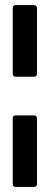

<svg xmlns="http://www.w3.org/2000/svg" viewBox="-20 -737 203 765"><path d="M42.5 7.8Q37.1 7.8 33.9 4.6Q30.8 1.5 30.8 -3.9V-265.6Q30.8 -271 33.9 -274.2Q37.1 -277.3 42.5 -277.3H115.7Q120.6 -277.3 124 -274.2Q127.4 -271 127.4 -265.6V-3.9Q127.4 1.5 124 4.6Q120.6 7.8 115.7 7.8ZM42.5 -431.2Q37.1 -431.2 33.9 -434.3Q30.8 -437.5 30.8 -442.9V-704.6Q30.8 -710 33.9 -713.4Q37.1 -716.8 42.5 -716.8H115.7Q120.6 -716.8 124 -713.4Q127.4 -710 127.4 -704.6V-442.9Q127.4 -437.5 124 -434.3Q120.6 -431.2 115.7 -431.2Z"/></svg>

Font: Alte DIN 1451 Mittelschrift
Style: Bold
Weight: 700
Designer: Peter Wiegel
Foundry: Peter Wiegel
Version: Version 1.003